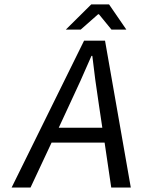

<svg xmlns="http://www.w3.org/2000/svg" viewBox="-20 -843 640 863"><path d="M275.9 -710 390.1 -823.2H470.2L547.9 -710H481L424.8 -778.8H420.9L342.8 -710ZM32.2 0 357.9 -660.2H452.1L567.9 0H480L450.2 -202.1H211.9L117.2 0ZM244.1 -269H439.9L424.8 -370.1Q406.2 -491.2 395 -591.8H391.1Q342.3 -478.5 291 -370.1Z"/></svg>

Font: Office Code Pro D Italic
Style: Regular
Weight: 400
Italic angle: -9°
Designer: Nathan Rutzky & Paul D. Hunt
Foundry: Adobe Systems Incorporated
Version: Version 1.004;PS 001.004;hotconv 1.0.70;makeotf.lib2.5.58329